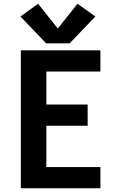

<svg xmlns="http://www.w3.org/2000/svg" viewBox="-20 -1003 616 1023"><path d="M91 0H515V-113H227V-333H447V-446H227V-622H515V-735H91ZM226 -772H351L488 -915L393 -983L288 -851L183 -983L89 -915Z"/></svg>

Font: Iosevka Sparkle Extrabold
Style: Regular
Weight: 800
Designer: Belleve Invis
Foundry: Belleve Invis
Version: Version 4.5.0; ttfautohint (v1.8.3)